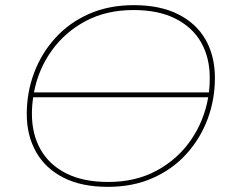

<svg xmlns="http://www.w3.org/2000/svg" viewBox="-20 -723 909 746"><path d="M399 3Q297 3 227 -32.5Q157 -68 120.5 -132Q84 -196 84 -280Q84 -364 112.5 -440Q141 -516 195 -575.5Q249 -635 326 -669Q403 -703 500 -703Q602 -703 672.5 -667.5Q743 -632 779 -568.5Q815 -505 815 -420Q815 -336 786.5 -260Q758 -184 704 -124.5Q650 -65 573 -31Q496 3 399 3ZM401 -16Q507 -16 588.5 -60Q670 -104 721.5 -178.5Q773 -253 789 -345H109Q104 -313 104 -280Q104 -202 137.5 -142.5Q171 -83 237 -49.5Q303 -16 401 -16ZM112 -364H792Q795 -392 795 -420Q795 -499 761.5 -558Q728 -617 662 -650.5Q596 -684 498 -684Q394 -684 313.5 -641.5Q233 -599 181 -526.5Q129 -454 112 -364Z"/></svg>

Font: Montserrat Thin
Style: Italic
Weight: 100
Italic angle: -11.3°
Designer: Julieta Ulanovsky
Foundry: Julieta Ulanovsky
Version: Version 9.000; ttfautohint (v1.8.4.7-5d5b)